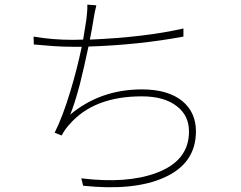

<svg xmlns="http://www.w3.org/2000/svg" viewBox="-20 -789 1040 829"><path d="M772 -631Q579 -595 362 -588Q343 -498 325 -426Q301 -336 283 -294Q413 -403 593 -403Q706 -403 768 -352Q826 -303 826 -222Q826 -83 688 -22Q558 36 339 13L331 -19Q527 5 654 -42Q796 -94 796 -221Q796 -290 744 -330Q690 -373 592 -373Q385 -373 280 -252Q262 -233 246 -204L216 -216Q252 -288 285 -399Q312 -488 333 -587H296Q257 -587 210 -590Q180 -592 126 -597L125 -631Q205 -617 295 -617Q323 -617 339 -618Q348 -673 353 -705Q358 -743 357 -769L396 -766Q393 -754 389 -735Q386 -718 383 -701Q380 -683 377 -665Q373 -641 368 -618Q605 -628 772 -666Z"/></svg>

Font: Noto Sans CJK TC Thin
Style: Regular
Weight: 250
Designer: Ryoko NISHIZUKA ???? (kana & ideographs); Paul D. Hunt (Latin, Greek & Cyrillic); Wenlong ZHANG ??? (bopomofo); Sandoll 
Foundry: Adobe Systems Incorporated
Version: Version 1.004 January 19, 2016